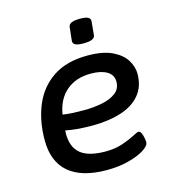

<svg xmlns="http://www.w3.org/2000/svg" viewBox="-106 -794 813 891"><g transform="rotate(-15 300.0 -348.5)"><path d="M299 7Q179 7 117 -45.5Q55 -98 55 -201Q55 -295 86.5 -369.5Q118 -444 183 -487Q248 -530 348 -530Q422 -530 466.5 -508.5Q511 -487 531 -454.5Q551 -422 551 -389Q551 -327 517 -287Q483 -247 423.5 -228.5Q364 -210 288 -210Q246 -210 214 -213Q182 -216 159 -221Q158 -214 158 -205Q158 -140 196 -109Q234 -78 315 -78Q362 -78 398 -90.5Q434 -103 456.5 -115Q479 -127 485 -127Q493 -127 498 -116.5Q503 -106 505.5 -92.5Q508 -79 508 -71Q508 -54 479.5 -36Q451 -18 404 -5.5Q357 7 299 7ZM270 -289Q313 -289 354 -297Q395 -305 421 -324.5Q447 -344 447 -379Q447 -411 418.5 -428Q390 -445 341 -445Q269 -445 223 -405.5Q177 -366 166 -295Q191 -291 217.5 -290Q244 -289 270 -289ZM347 -589Q318 -589 306.5 -595.5Q295 -602 296 -614L303 -679Q304 -691 317 -697.5Q330 -704 359 -704Q387 -704 398 -697.5Q409 -691 408 -679L402 -614Q400 -589 347 -589Z"/></g></svg>

Font: Asap Semi Expanded Semi Expanded Medium
Style: Italic
Weight: 500
Width: 6
Italic angle: -6°
Designer: Pablo Cosgaya
Foundry: Omnibus-Type
Version: Version 3.001; ttfautohint (v1.8.4.7-5d5b)